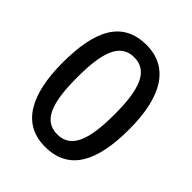

<svg xmlns="http://www.w3.org/2000/svg" viewBox="-204 -848 981 981"><g transform="rotate(45 286.0 -357.5)"><path d="M527 -358C527 -590 448 -725 285 -725C110 -725 45 -589 45 -358C45 -127 121 10 285 10C460 10 527 -127 527 -358ZM151 -358C151 -543 186 -636 285 -636C383 -636 420 -543 420 -358C420 -170 383 -79 285 -79C186 -79 151 -171 151 -358Z"/></g></svg>

Font: Noto Sans Gujarati Medium
Style: Regular
Weight: 500
Designer: Jelle Bosma - Monotype Design Team, Universal Thirst
Foundry: Monotype Imaging Inc.
Version: Version 2.106